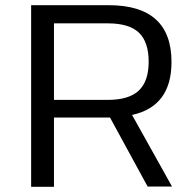

<svg xmlns="http://www.w3.org/2000/svg" viewBox="-20 -719 743 740"><path d="M549 0 404 -266H188V1H100V-699H399Q641 -699 641 -480Q641 -309 489 -276L643 0ZM188 -334H395Q477 -334 515 -370Q553 -406 553 -481Q553 -557 515.5 -593Q478 -629 395 -629H188Z"/></svg>

Font: Fivo Sans Modern
Style: Regular
Weight: 400
Designer: Alexander Slobzheninov
Foundry: Alexander Slobzheninov
Version: 1.0